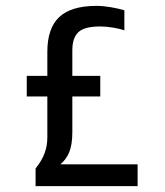

<svg xmlns="http://www.w3.org/2000/svg" viewBox="-20 -633 560 653"><path d="M226 -375H321V-305H226V-184Q226 -141 215.5 -115.5Q205 -90 185 -74H448V0H101V-60Q122 -86 131.5 -111.5Q141 -137 141 -166V-305H71V-375H141V-457Q141 -537 181.5 -575Q222 -613 308 -613Q331 -613 357 -608.5Q383 -604 403 -598V-530Q388 -535 365 -539Q342 -543 321 -543Q267 -543 246.5 -523.5Q226 -504 226 -462Z"/></svg>

Font: Ropa Sans
Style: Regular
Weight: 400
Designer: Botio Nikoltchev
Foundry: Botjo Nikoltchev
Version: Version 1.002